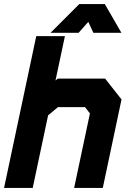

<svg xmlns="http://www.w3.org/2000/svg" viewBox="-37 -928 640 948"><path d="M-17 0 142 -749.5H283.5L237 -530.5L248.5 -540H482L563 -437L470.5 0H329L407 -368L383 -399H249L200.5 -358.5L124.5 0ZM71.5 -71H71L137.5 -385L242.5 -470.5H439L487 -410.5L415 -71H414.5L486.5 -410.5L439 -470.5H242.5L137.5 -385L199 -673H199.5ZM354.5 -908H480.5L562.5 -766H424L399 -820L351 -766H212.5ZM380 -869 325 -811 380 -869H437L467 -811L437 -869Z"/></svg>

Font: Tourney Thin Black
Style: Italic
Weight: 900
Italic angle: -12°
Version: Version 1.015